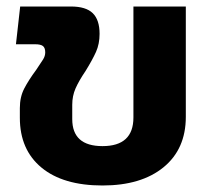

<svg xmlns="http://www.w3.org/2000/svg" viewBox="-20 -560 637 590"><path d="M41 -198V-228Q41 -262 54.5 -288Q68 -314 91 -345Q106 -367 112.5 -377.5Q119 -388 119 -399Q119 -413 112 -418.5Q105 -424 88 -424H29L42 -540H198Q244 -540 265 -519.5Q286 -499 286 -456Q286 -425 275 -400.5Q264 -376 243 -342Q222 -311 212 -288Q202 -265 202 -238V-194Q202 -111 295 -111Q390 -111 390 -199V-540H551V-201Q551 -102 482.5 -46Q414 10 295 10Q174 10 107.5 -45Q41 -100 41 -198Z"/></svg>

Font: Kanit SemiBold
Style: Regular
Weight: 600
Designer: Katatrad Team
Foundry: CadsonDemak
Version: Version 1.030